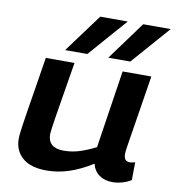

<svg xmlns="http://www.w3.org/2000/svg" viewBox="-87 -868 873 955"><g transform="rotate(10 349.0 -390.0)"><path d="M211 10Q131 10 89.5 -26Q48 -62 48 -123Q48 -132 49.5 -145.5Q51 -159 54.5 -184.5Q58 -210 65 -254.5Q72 -299 83.5 -368.5Q95 -438 111 -541H256Q238 -432 227 -365Q216 -298 210 -260.5Q204 -223 201.5 -204Q199 -185 198 -172Q198 -102 278 -102Q320 -102 359 -114.5Q398 -127 439 -148L499 -541H644Q626 -428 614.5 -355Q603 -282 596 -239.5Q589 -197 586 -176.5Q583 -156 582.5 -149.5Q582 -143 582 -140Q582 -119 590 -110.5Q598 -102 613 -102Q616 -102 623 -103Q630 -104 639 -107L638 -17Q618 -4 592.5 3Q567 10 545 10Q504 10 477 -9.5Q450 -29 441 -65Q383 -28 326 -9Q269 10 211 10ZM417 -596 559 -790H698L528 -596ZM199 -596 342 -790H481L311 -596Z"/></g></svg>

Font: Georama Extended SemiBold
Style: Italic
Weight: 600
Width: 7
Italic angle: -9°
Designer: Jean-Baptiste Levee
Foundry: Production Type
Version: Version 1.000